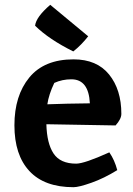

<svg xmlns="http://www.w3.org/2000/svg" viewBox="-20 -767 552 799"><path d="M297 -86Q331 -86 435 -133Q457 -101 468 -59Q413 -25 360.5 -6.5Q308 12 286 12Q165 12 102.5 -55Q40 -122 40 -245.5Q40 -369 102 -444.5Q164 -520 286 -520Q383 -520 434 -457Q485 -394 485 -293Q485 -272 461 -245L173 -250Q175 -170 203 -128Q231 -86 297 -86ZM277 -437Q239 -437 206 -422Q183 -374 177 -333Q255 -336 354 -337Q349 -437 277 -437ZM189 -747 347 -616Q319 -580 285 -553Q184 -603 126 -660Q128 -678 143.5 -699.5Q159 -721 189 -747Z"/></svg>

Font: Inika
Style: Bold
Weight: 700
Version: Version 1.001